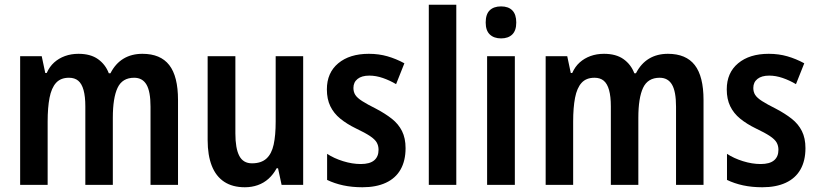

<svg xmlns="http://www.w3.org/2000/svg" viewBox="-20 -780 3451 810"><path d="M581 -553Q657 -553 694 -505.5Q731 -458 731 -358V0H615V-330Q615 -394 598 -423Q581 -452 546 -452Q496 -452 476 -409.5Q456 -367 456 -283V0H340V-331Q340 -373 332.5 -400Q325 -427 310 -439.5Q295 -452 271 -452Q236 -452 216.5 -430.5Q197 -409 189 -367.5Q181 -326 181 -267V0H65V-543H156L171 -472H177Q189 -499 208.5 -516.5Q228 -534 254 -543.5Q280 -553 311 -553Q362 -553 393.5 -530.5Q425 -508 439 -471H446Q467 -512 501 -532.5Q535 -553 581 -553Z M1259 -543V0H1168L1153 -70H1147Q1133 -44 1113 -26Q1093 -8 1067.5 1Q1042 10 1013 10Q961 10 926 -13Q891 -36 873.5 -80.5Q856 -125 856 -189V-543H973V-217Q973 -154 989.5 -122.5Q1006 -91 1043 -91Q1082 -91 1104 -111Q1126 -131 1134.5 -170Q1143 -209 1143 -267V-543Z M1691 -155Q1691 -102 1670 -65Q1649 -28 1608 -9Q1567 10 1509 10Q1465 10 1428 2Q1391 -6 1360 -21V-131Q1389 -112 1427.5 -100Q1466 -88 1502 -88Q1540 -88 1558.5 -103.5Q1577 -119 1577 -148Q1577 -165 1569.5 -178.5Q1562 -192 1541 -206Q1520 -220 1482 -238Q1443 -257 1415.5 -279.5Q1388 -302 1373.5 -332Q1359 -362 1359 -403Q1359 -473 1407 -513Q1455 -553 1536 -553Q1578 -553 1614.5 -542.5Q1651 -532 1686 -513L1651 -425Q1624 -441 1595 -451Q1566 -461 1538 -461Q1506 -461 1488.5 -447Q1471 -433 1471 -409Q1471 -392 1479 -379.5Q1487 -367 1508 -353.5Q1529 -340 1567 -321Q1605 -301 1633 -279Q1661 -257 1676 -227Q1691 -197 1691 -155Z M1905 0H1789V-760H1905Z M2152 -543V0H2035V-543ZM2094 -753Q2125 -753 2141.5 -736Q2158 -719 2158 -685Q2158 -651 2141 -634.5Q2124 -618 2094 -618Q2064 -618 2046.5 -634.5Q2029 -651 2029 -685Q2029 -720 2046 -736.5Q2063 -753 2094 -753Z M2798 -553Q2874 -553 2911 -505.5Q2948 -458 2948 -358V0H2832V-330Q2832 -394 2815 -423Q2798 -452 2763 -452Q2713 -452 2693 -409.5Q2673 -367 2673 -283V0H2557V-331Q2557 -373 2549.5 -400Q2542 -427 2527 -439.5Q2512 -452 2488 -452Q2453 -452 2433.5 -430.5Q2414 -409 2406 -367.5Q2398 -326 2398 -267V0H2282V-543H2373L2388 -472H2394Q2406 -499 2425.5 -516.5Q2445 -534 2471 -543.5Q2497 -553 2528 -553Q2579 -553 2610.5 -530.5Q2642 -508 2656 -471H2663Q2684 -512 2718 -532.5Q2752 -553 2798 -553Z M3378 -155Q3378 -102 3357 -65Q3336 -28 3295 -9Q3254 10 3196 10Q3152 10 3115 2Q3078 -6 3047 -21V-131Q3076 -112 3114.5 -100Q3153 -88 3189 -88Q3227 -88 3245.5 -103.5Q3264 -119 3264 -148Q3264 -165 3256.5 -178.5Q3249 -192 3228 -206Q3207 -220 3169 -238Q3130 -257 3102.5 -279.5Q3075 -302 3060.5 -332Q3046 -362 3046 -403Q3046 -473 3094 -513Q3142 -553 3223 -553Q3265 -553 3301.5 -542.5Q3338 -532 3373 -513L3338 -425Q3311 -441 3282 -451Q3253 -461 3225 -461Q3193 -461 3175.5 -447Q3158 -433 3158 -409Q3158 -392 3166 -379.5Q3174 -367 3195 -353.5Q3216 -340 3254 -321Q3292 -301 3320 -279Q3348 -257 3363 -227Q3378 -197 3378 -155Z"/></svg>

Font: Noto Sans Khmer Condensed SemiBold
Style: Regular
Weight: 600
Width: 3
Designer: Danh Hong and the Monotype Design Team
Foundry: Monotype Imaging Inc.
Version: Version 2.004